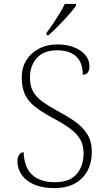

<svg xmlns="http://www.w3.org/2000/svg" viewBox="-20 -951 541 981"><path d="M258 10Q210 10 174.5 -1Q139 -12 115.5 -31.5Q92 -51 80.5 -76Q69 -101 69 -127Q69 -141 73 -151Q77 -161 84 -167Q91 -173 101 -173Q102 -125 119.5 -90.5Q137 -56 172.5 -38Q208 -20 260 -20Q335 -20 371 -61Q407 -102 407 -167Q407 -208 391 -237Q375 -266 340 -292.5Q305 -319 248 -349Q193 -379 158 -406.5Q123 -434 107 -469.5Q91 -505 91 -556Q91 -604 113.5 -641.5Q136 -679 177.5 -701.5Q219 -724 273 -724Q322 -724 359 -709Q396 -694 416.5 -669Q437 -644 437 -614Q437 -592 428.5 -580.5Q420 -569 403 -569Q403 -610 388.5 -637.5Q374 -665 344.5 -679.5Q315 -694 272 -694Q203 -694 168 -654.5Q133 -615 133 -555Q133 -513 148.5 -484.5Q164 -456 194 -434Q224 -412 269 -387Q318 -361 358.5 -333.5Q399 -306 424 -268.5Q449 -231 449 -174Q449 -120 427 -78.5Q405 -37 362.5 -13.5Q320 10 258 10ZM218 -784Q233 -803 250.5 -829Q268 -855 284.5 -882Q301 -909 311 -931H368V-921Q359 -908 342 -888Q325 -868 304.5 -846Q284 -824 264 -804.5Q244 -785 228 -771H218Z"/></svg>

Font: Noto Serif Kannada ExtraLight
Style: Regular
Weight: 250
Version: Version 2.003